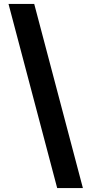

<svg xmlns="http://www.w3.org/2000/svg" viewBox="-20 -820 466 982"><path d="M272.5 142 23.5 -800H155L404 142Z"/></svg>

Font: Trispace SemiCondensed SemiBold
Style: Regular
Weight: 600
Width: 4
Designer: Tyler Finck
Foundry: Etcetera Type Company
Version: Version 1.210; ttfautohint (v1.8.3)